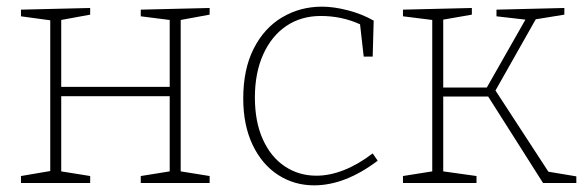

<svg xmlns="http://www.w3.org/2000/svg" viewBox="-20 -550 1755 577"><path d="M610 -526V-506L523 -490V-35L610 -21V0H403V-21L490 -35V-261H164V-35L251 -21V0H43V-21L131 -36V-489L43 -501V-521L251 -526V-506L164 -490V-289H490V-490L403 -501V-521Z M1115 -67Q1017 7 924 7Q864 7 815.5 -24.5Q767 -56 739 -115Q711 -174 711 -254Q711 -342 742.5 -404Q774 -466 828 -498Q882 -530 948 -530Q983 -530 1025.5 -519Q1068 -508 1103 -488L1100 -380H1073L1062 -477Q1007 -502 944 -502Q885 -502 840.5 -472Q796 -442 771 -386.5Q746 -331 746 -257Q746 -184 770 -131Q794 -78 836 -50Q878 -22 931 -22Q971 -22 1014 -39Q1057 -56 1100 -89Z M1469 -278 1628 -34 1712 -20V0H1612L1447 -260H1312V-35L1412 -21V0H1191V-21L1279 -35V-490L1191 -501V-521L1398 -526V-506L1312 -491V-287H1443L1559 -491L1472 -501V-521L1676 -526V-506L1590 -492Z"/></svg>

Font: Bitter Pro ExtraLight
Style: Regular
Weight: 275
Designer: Sol Matas, and Bitter project Authors
Foundry: Sol Matas
Version: Version 1.010